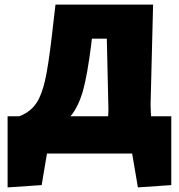

<svg xmlns="http://www.w3.org/2000/svg" viewBox="-20 -667 777 834"><path d="M13 147 161 137 184 0H554L579 147L724 137V-162H636L634 -210L645 -647H221L205 -509C195 -423 185 -358 175 -314C157 -243 136 -190 64 -162H13ZM286 -162C308 -187 326 -224 340 -271C353 -318 365 -385 376 -472L379 -499H444L451 -190L450 -162Z"/></svg>

Font: Luna Sans Black
Style: Regular
Weight: 900
Designer: Juan Pablo del Peral
Foundry: Huerta Tipografica
Version: Version 2.001; ttfautohint (v1.5)